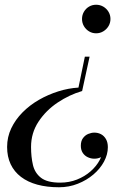

<svg xmlns="http://www.w3.org/2000/svg" viewBox="-20 -550 590 810"><path d="M229 240Q178 240 137.5 229Q97 218 68.5 196.2Q40 174.5 25 142.8Q10 111 10 70Q10 28 27.5 -8.8Q45 -45.5 75.2 -76Q105.5 -106.5 144.2 -128.8Q183 -151 225.8 -164.5Q268.5 -178 311 -180.5L338 -311H358L326.5 -166Q273 -150.5 223.5 -117.5Q174 -84.5 142.5 -36.8Q111 11 111 70Q111 112 119 146Q127 180 153.2 200.2Q179.5 220.5 234 220.5Q272 220.5 304.8 207.5Q337.5 194.5 362.2 172.8Q387 151 401 124.5Q415 98 415 71H434Q434 86 426 96.8Q418 107.5 405.2 113.5Q392.5 119.5 378 119.5Q363.5 119.5 350.2 113.2Q337 107 329 94.8Q321 82.5 321 65Q321 45 330 32.8Q339 20.5 352.2 15Q365.5 9.5 378 9.5Q393.5 9.5 406.2 16.2Q419 23 427 36.8Q435 50.5 435 71Q435 101.5 418.8 131.8Q402.5 162 374 186.2Q345.5 210.5 308.2 225.2Q271 240 229 240ZM385.5 -409.5Q369 -409.5 355.5 -417.8Q342 -426 334 -439.8Q326 -453.5 326 -470Q326 -486.5 334 -500.2Q342 -514 355.5 -522Q369 -530 385.5 -530Q402 -530 415.8 -522Q429.5 -514 437.8 -500.2Q446 -486.5 446 -470Q446 -453.5 437.8 -439.8Q429.5 -426 415.8 -417.8Q402 -409.5 385.5 -409.5Z"/></svg>

Font: Bodoni Moda SC
Style: Italic
Weight: 400
Italic angle: -13°
Designer: Owen Earl
Foundry: indestructible type
Version: Version 2.005